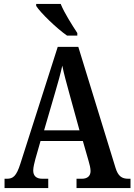

<svg xmlns="http://www.w3.org/2000/svg" viewBox="-20 -951 680 971"><path d="M319 -771H371V-784C346 -822 305 -886 287 -931H163V-921C185 -886 267 -807 319 -771ZM3 0H224V-47H194C162 -47 148 -63 148 -89C148 -106 155 -131 159 -147L185 -238H399L428 -137C433 -121 438 -100 438 -86C438 -60 421 -47 394 -47H367V0H640V-47H629C596 -47 577 -60 564 -103L376 -714H272L83 -123C63 -60 46 -47 15 -47H3ZM203 -292 259 -484C273 -531 286 -578 295 -619C303 -578 317 -529 331 -477L382 -292Z"/></svg>

Font: Noto Serif Condensed Semi
Style: Regular
Weight: 600
Width: 3
Designer: Monotype Design Team
Foundry: Monotype Imaging Inc.
Version: Version 1.002